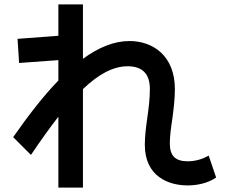

<svg xmlns="http://www.w3.org/2000/svg" viewBox="-20 -800 1040 875"><path d="M40 -175 121 -94C165 -159 206 -217 246 -268V55H358V-394C428 -461 495 -498 562 -498C627 -498 663 -465 663 -395C663 -352 658 -310 652 -268C646 -225 640 -183 640 -140C640 4 748 45 835 45C876 45 926 36 965 9L931 -91C902 -74 869 -65 835 -65C778 -65 754 -91 754 -146C754 -179 759 -217 765 -256C771 -300 777 -347 777 -394C777 -546 677 -613 570 -613C500 -613 429 -584 358 -532V-780H246V-637L60 -623L67 -513L246 -526V-433C178 -363 110 -275 40 -175Z"/></svg>

Font: KT Kiyosuna Sans Bold
Style: Regular
Weight: 700
Designer: [Zen Kaku Gothic] Yoshimichi Ohira
Version: Version 1.010;Glyphs 3.1.2 (3151)